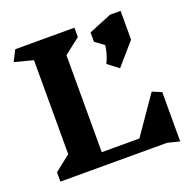

<svg xmlns="http://www.w3.org/2000/svg" viewBox="-139 -924 1075 1079"><g transform="rotate(-20 398.5 -384.0)"><path d="M686 0H48V-56L142 -130V-692L31 -721L64 -786H418V-730L323 -656V-76H548L703 -300L758 -277V18ZM694 -614 581 -484 517 -533Q543 -588 547 -635L494 -674V-730L631 -786H694Z"/></g></svg>

Font: InknutAntiqua
Style: Bold
Weight: 700
Designer: Claus Eggers Srensen
Foundry: Claus Eggers Srensen
Version: Version 1.000; ttfautohint (v1.2) -l 7 -r 28 -G 50 -x 13 -D 